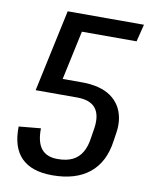

<svg xmlns="http://www.w3.org/2000/svg" viewBox="-81 -760 650 828"><g transform="rotate(10 244.0 -346.0)"><path d="M205 8Q114 8 69 -37.5Q24 -83 26 -174L122 -183Q121 -123 144 -94Q167 -65 215 -65Q254 -65 280 -77.5Q306 -90 321.5 -116Q337 -142 342 -181L349 -225Q357 -283 333 -312Q309 -341 253 -341H71L142 -409H263Q301 -409 333 -401Q365 -393 388 -377Q411 -361 425.5 -338.5Q440 -316 445.5 -286.5Q451 -257 446 -223L440 -183Q427 -89 367 -40.5Q307 8 205 8ZM148 -700H482L463 -624H188L236 -682L169 -370L71 -341Z"/></g></svg>

Font: Pathway Extreme Condensed Medium
Style: Italic
Weight: 500
Width: 3
Italic angle: -8°
Version: Version 1.001;gftools[0.9.26]